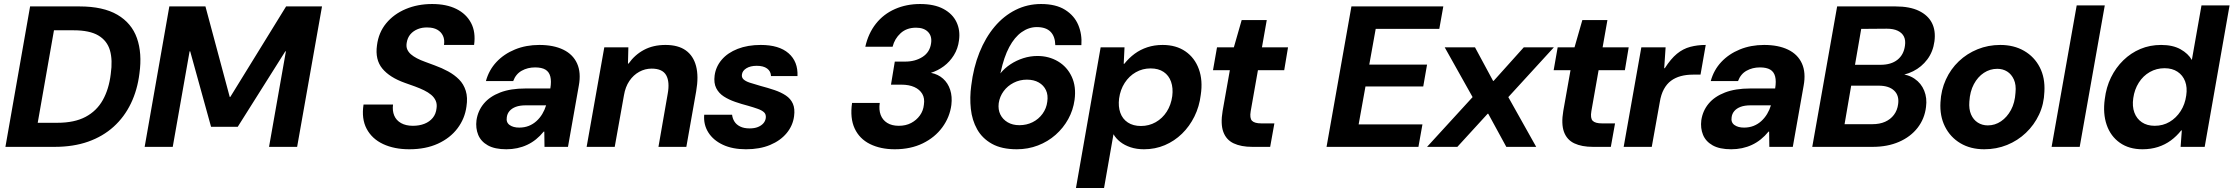

<svg xmlns="http://www.w3.org/2000/svg" viewBox="-20 -732 11133 957"><path d="M7 0 130 -700H376Q494 -700 565 -658.5Q636 -617 662.5 -542Q689 -467 675 -366Q665 -284 632.5 -216.5Q600 -149 546.5 -100.5Q493 -52 419.5 -26Q346 0 252 0ZM168 -120H266Q351 -120 406.5 -149.5Q462 -179 492.5 -233.5Q523 -288 532 -363Q542 -433 528 -481Q514 -529 470.5 -555Q427 -581 347 -581H249Z M701 0 824 -700H1004L1125 -249H1128L1406 -700H1585L1461 0H1321L1405 -476H1402L1165 -100H1032L928 -476H925L841 0Z M2020 12Q1945 12 1889.5 -14Q1834 -40 1807.5 -90Q1781 -140 1792 -211H1939Q1935 -180 1945 -156Q1955 -132 1979 -118.5Q2003 -105 2038 -105Q2070 -105 2095.5 -115Q2121 -125 2137 -144.5Q2153 -164 2156 -193Q2159 -214 2151.5 -230.5Q2144 -247 2129 -259.5Q2114 -272 2093.5 -282Q2073 -292 2048.5 -301Q2024 -310 1998 -319Q1922 -346 1885.5 -390.5Q1849 -435 1859 -506Q1867 -570 1905 -616Q1943 -662 2002.5 -687Q2062 -712 2134 -712Q2205 -712 2254.5 -687.5Q2304 -663 2328 -617.5Q2352 -572 2343 -508H2193Q2197 -534 2188 -553.5Q2179 -573 2159.5 -584Q2140 -595 2111 -595Q2085 -596 2062.5 -587Q2040 -578 2025.5 -561Q2011 -544 2007 -518Q2004 -499 2010 -485.5Q2016 -472 2028 -461.5Q2040 -451 2058 -441.5Q2076 -432 2098.5 -424Q2121 -416 2147 -406Q2183 -393 2214 -376Q2245 -359 2268 -336Q2291 -313 2301.5 -279.5Q2312 -246 2305 -201Q2297 -141 2260.5 -92.5Q2224 -44 2163 -16Q2102 12 2020 12Z M2504 12Q2446 12 2411.5 -7.5Q2377 -27 2363.5 -60Q2350 -93 2355 -133Q2362 -180 2391.5 -215.5Q2421 -251 2473 -271Q2525 -291 2599 -291H2723Q2729 -327 2723 -350.5Q2717 -374 2698.5 -385Q2680 -396 2647 -396Q2610 -396 2580.5 -379.5Q2551 -363 2538 -328H2402Q2417 -383 2454.5 -423Q2492 -463 2547 -485.5Q2602 -508 2668 -508Q2739 -508 2787.5 -484.5Q2836 -461 2856.5 -415.5Q2877 -370 2865 -305L2811 0H2694L2693 -76H2690Q2672 -54 2651.5 -37.5Q2631 -21 2607.5 -10Q2584 1 2558 6.5Q2532 12 2504 12ZM2568 -96Q2594 -96 2615.5 -104.5Q2637 -113 2654 -128.5Q2671 -144 2683 -164Q2695 -184 2702 -207H2601Q2571 -207 2551 -199.5Q2531 -192 2519.5 -178.5Q2508 -165 2506 -147Q2502 -122 2520 -109Q2538 -96 2568 -96Z M2904 0 2992 -496H3112L3110 -415H3113Q3144 -459 3190 -483.5Q3236 -508 3297 -508Q3360 -508 3398 -481Q3436 -454 3449.5 -402.5Q3463 -351 3450 -277L3401 0H3262L3308 -264Q3319 -324 3300.5 -357Q3282 -390 3228 -390Q3195 -390 3166 -374Q3137 -358 3117 -328.5Q3097 -299 3090 -257L3044 0Z M3698 12Q3631 12 3583 -10.5Q3535 -33 3510.5 -72Q3486 -111 3490 -160H3629Q3631 -142 3640.5 -126.5Q3650 -111 3669 -101.5Q3688 -92 3716 -92Q3741 -92 3758 -99Q3775 -106 3785 -117.5Q3795 -129 3797 -144Q3799 -162 3788.5 -172Q3778 -182 3757 -189.5Q3736 -197 3708 -205Q3677 -213 3645 -224Q3613 -235 3588 -251Q3563 -267 3550 -292.5Q3537 -318 3542 -356Q3548 -400 3577.5 -434.5Q3607 -469 3657 -488.5Q3707 -508 3772 -508Q3863 -508 3910.5 -466.5Q3958 -425 3955 -353H3823Q3822 -377 3803.5 -390.5Q3785 -404 3752 -404Q3720 -404 3700 -391.5Q3680 -379 3678 -360Q3676 -346 3686 -336.5Q3696 -327 3717 -320Q3738 -313 3770 -304Q3808 -294 3840.5 -283Q3873 -272 3897 -256Q3921 -240 3932 -215Q3943 -190 3938 -153Q3932 -106 3901 -68.5Q3870 -31 3818.5 -9.5Q3767 12 3698 12Z M4440 12Q4369 12 4316.5 -14Q4264 -40 4240 -91.5Q4216 -143 4227 -219H4365Q4360 -185 4369.5 -159.5Q4379 -134 4402 -119.5Q4425 -105 4460 -105Q4495 -105 4521.5 -119Q4548 -133 4565 -156.5Q4582 -180 4585 -210Q4590 -242 4577 -264Q4564 -286 4537.5 -298Q4511 -310 4473 -310H4421L4440 -425H4492Q4542 -425 4578.5 -448.5Q4615 -472 4621 -517Q4626 -552 4605.5 -573Q4585 -594 4546 -594Q4499 -594 4469 -566.5Q4439 -539 4429 -499H4293Q4308 -566 4346 -614Q4384 -662 4441 -687Q4498 -712 4566 -712Q4637 -712 4682.5 -687.5Q4728 -663 4747.5 -622Q4767 -581 4760 -531Q4755 -490 4734.5 -457Q4714 -424 4684.5 -402Q4655 -380 4620 -369Q4656 -362 4680.5 -340Q4705 -318 4716 -284.5Q4727 -251 4722 -209Q4714 -148 4677 -97.5Q4640 -47 4579.5 -17.5Q4519 12 4440 12Z M5048 12Q4973 12 4924.5 -15Q4876 -42 4850.5 -87.5Q4825 -133 4819 -189.5Q4813 -246 4821 -305Q4832 -396 4862 -470.5Q4892 -545 4937.5 -599Q4983 -653 5042 -682.5Q5101 -712 5169 -712Q5243 -712 5289 -683Q5335 -654 5354.5 -607.5Q5374 -561 5370 -507H5240Q5239 -551 5216 -574Q5193 -597 5148 -597Q5108 -597 5072.5 -572Q5037 -547 5010.5 -497.5Q4984 -448 4968 -373Q4967 -371 4967 -370Q4967 -369 4966 -366Q4987 -392 5016.5 -411.5Q5046 -431 5080.5 -442Q5115 -453 5151 -453Q5208 -453 5253.5 -426Q5299 -399 5322 -349.5Q5345 -300 5336 -234Q5329 -183 5304.5 -138.5Q5280 -94 5241.5 -60Q5203 -26 5153.5 -7Q5104 12 5048 12ZM5061 -108Q5097 -108 5127 -123Q5157 -138 5176.5 -165Q5196 -192 5200 -225Q5205 -258 5193.5 -282.5Q5182 -307 5157.5 -321Q5133 -335 5098 -335Q5063 -335 5032.5 -319.5Q5002 -304 4982.5 -277.5Q4963 -251 4958 -218Q4954 -186 4966 -161.5Q4978 -137 5002.5 -122.5Q5027 -108 5061 -108Z M5343 205 5466 -496H5585L5581 -414H5584Q5607 -443 5635.5 -464Q5664 -485 5699 -496.5Q5734 -508 5775 -508Q5842 -508 5888.5 -476Q5935 -444 5955.5 -387.5Q5976 -331 5965 -259Q5958 -201 5933.5 -151.5Q5909 -102 5871.5 -65.5Q5834 -29 5786 -8.5Q5738 12 5682 12Q5645 12 5615 2Q5585 -8 5563.5 -25Q5542 -42 5530 -63L5483 205ZM5667 -104Q5707 -104 5740.5 -123Q5774 -142 5795.5 -175.5Q5817 -209 5823 -253Q5828 -293 5817 -324.5Q5806 -356 5780 -373.5Q5754 -391 5715 -391Q5675 -391 5641.5 -372Q5608 -353 5586 -319Q5564 -285 5558 -241Q5553 -201 5564 -170Q5575 -139 5601.5 -121.5Q5628 -104 5667 -104Z M6222 0Q6166 0 6129 -17.5Q6092 -35 6077.5 -74.5Q6063 -114 6074 -179L6110 -382H6026L6046 -496H6130L6169 -632H6294L6270 -496H6400L6381 -382H6250L6214 -178Q6208 -143 6220.5 -130Q6233 -117 6267 -117H6332L6311 0Z M6592 0 6716 -700H7174L7154 -588H6837L6805 -410H7093L7074 -301H6786L6752 -112H7070L7050 0Z M7093 0 7320 -248 7181 -496H7332L7422 -329H7425L7575 -496H7725L7498 -248L7637 0H7488L7398 -165H7395L7244 0Z M7920 0Q7864 0 7827 -17.5Q7790 -35 7775.5 -74.5Q7761 -114 7772 -179L7808 -382H7724L7744 -496H7828L7867 -632H7992L7968 -496H8098L8079 -382H7948L7912 -178Q7906 -143 7918.5 -130Q7931 -117 7965 -117H8030L8009 0Z M8073 0 8161 -496H8282L8275 -392H8278Q8308 -439 8338.5 -464Q8369 -489 8405 -498.5Q8441 -508 8482 -508L8456 -360H8418Q8385 -360 8357.5 -352.5Q8330 -345 8309 -329.5Q8288 -314 8273.5 -287.5Q8259 -261 8253 -223L8213 0Z M8609 12Q8551 12 8516.5 -7.5Q8482 -27 8468.5 -60Q8455 -93 8460 -133Q8467 -180 8496.5 -215.5Q8526 -251 8578 -271Q8630 -291 8704 -291H8828Q8834 -327 8828 -350.5Q8822 -374 8803.5 -385Q8785 -396 8752 -396Q8715 -396 8685.5 -379.5Q8656 -363 8643 -328H8507Q8522 -383 8559.5 -423Q8597 -463 8652 -485.5Q8707 -508 8773 -508Q8844 -508 8892.5 -484.5Q8941 -461 8961.5 -415.5Q8982 -370 8970 -305L8916 0H8799L8798 -76H8795Q8777 -54 8756.5 -37.5Q8736 -21 8712.5 -10Q8689 1 8663 6.5Q8637 12 8609 12ZM8673 -96Q8699 -96 8720.5 -104.5Q8742 -113 8759 -128.5Q8776 -144 8788 -164Q8800 -184 8807 -207H8706Q8676 -207 8656 -199.5Q8636 -192 8624.5 -178.5Q8613 -165 8611 -147Q8607 -122 8625 -109Q8643 -96 8673 -96Z M9013 0 9137 -700H9428Q9499 -700 9544.5 -678Q9590 -656 9609.5 -617.5Q9629 -579 9622 -526Q9615 -474 9586.5 -436Q9558 -398 9516 -377Q9474 -356 9426 -353L9443 -364Q9490 -362 9523 -339.5Q9556 -317 9571 -280Q9586 -243 9580 -199Q9573 -140 9538 -95Q9503 -50 9445.5 -25Q9388 0 9314 0ZM9174 -113H9312Q9349 -113 9376 -125Q9403 -137 9420 -159.5Q9437 -182 9441 -213Q9447 -256 9421 -280.5Q9395 -305 9344 -305H9207ZM9226 -409H9353Q9406 -409 9437.5 -434Q9469 -459 9475 -504Q9479 -531 9470 -549.5Q9461 -568 9439.5 -578.5Q9418 -589 9384 -589L9257 -588Z M9870 12Q9802 12 9751.5 -18Q9701 -48 9674.5 -101Q9648 -154 9652 -222Q9655 -283 9679 -335.5Q9703 -388 9743.5 -426.5Q9784 -465 9837 -486.5Q9890 -508 9950 -508Q10018 -508 10069 -478.5Q10120 -449 10147 -396.5Q10174 -344 10170 -275Q10168 -213 10143.5 -161Q10119 -109 10078 -70Q10037 -31 9984 -9.5Q9931 12 9870 12ZM9888 -107Q9924 -107 9954 -127.5Q9984 -148 10003.5 -184Q10023 -220 10026 -270Q10030 -309 10018 -335.5Q10006 -362 9984.5 -375.5Q9963 -389 9935 -389Q9899 -389 9868.5 -369Q9838 -349 9818.5 -312.5Q9799 -276 9796 -226Q9793 -188 9804.5 -161.5Q9816 -135 9838 -121Q9860 -107 9888 -107Z M10206 0 10331 -705H10471L10346 0Z M10659 12Q10592 12 10546 -20.5Q10500 -53 10480.5 -109.5Q10461 -166 10471 -238Q10478 -297 10502 -346Q10526 -395 10563.5 -431.5Q10601 -468 10648.5 -488Q10696 -508 10752 -508Q10810 -508 10848.5 -486.5Q10887 -465 10905 -433L10953 -705H11093L10969 0H10849L10855 -82H10852Q10829 -53 10800.5 -32Q10772 -11 10736.5 0.5Q10701 12 10659 12ZM10720 -105Q10761 -105 10794 -124.5Q10827 -144 10849 -178Q10871 -212 10877 -256Q10883 -296 10871.5 -326.5Q10860 -357 10833.5 -374.5Q10807 -392 10769 -392Q10729 -392 10695.5 -373Q10662 -354 10640.5 -320Q10619 -286 10613 -243Q10607 -202 10618.5 -171Q10630 -140 10656 -122.5Q10682 -105 10720 -105Z"/></svg>

Font: DM Sans 36pt ExtraBold
Style: Italic
Weight: 800
Italic angle: -10°
Designer: Colophon Foundry, Jonny Pinhorn
Foundry: Colophon Foundry
Version: Version 4.004;gftools[0.9.30]